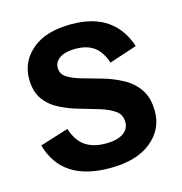

<svg xmlns="http://www.w3.org/2000/svg" viewBox="-87 -621 673 711"><g transform="rotate(-15 249.0 -265.0)"><path d="M250 11Q157 11 101 -26Q45 -63 25 -136L134 -170Q149 -123 179.5 -102Q210 -81 258 -81Q301 -81 324.5 -96.5Q348 -112 348 -139Q348 -168 326 -183.5Q304 -199 269.5 -209.5Q235 -220 196 -231Q157 -242 122.5 -259.5Q88 -277 66.5 -307Q45 -337 45 -386Q45 -452 97.5 -496.5Q150 -541 248 -541Q332 -541 384 -505Q436 -469 458 -401L352 -366Q337 -410 310 -429.5Q283 -449 240 -449Q199 -449 178.5 -434.5Q158 -420 158 -398Q158 -373 180 -359.5Q202 -346 237 -336.5Q272 -327 311 -315.5Q350 -304 385 -285Q420 -266 442 -233.5Q464 -201 464 -149Q464 -80 408 -34.5Q352 11 250 11Z"/></g></svg>

Font: Radio Canada Big Medium
Style: Regular
Weight: 500
Designer: Étienne Aubert Bonn
Foundry: Coppers and Brasses
Version: Version 1.001